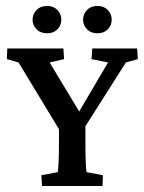

<svg xmlns="http://www.w3.org/2000/svg" viewBox="-20 -622 483 642"><path d="M400.9 -413.1 237.3 -155.3 265.6 -222.7V-146Q265.6 -104.5 266.8 -77.9Q268.1 -51.3 269.5 -46.4L324.2 -36.1L322.8 0H120.6L118.2 -36.1L173.3 -46.4Q174.3 -51.3 175.8 -77.9Q177.2 -104.5 177.2 -146V-222.7L198.2 -155.3L42 -413.1L2.9 -424.3L4.4 -460H191.9L194.3 -424.3L146 -413.1L252.9 -235.8H236.8L341.3 -413.1L286.1 -424.3L288.6 -460H438.5L440.9 -424.3ZM138.2 -510.7Q115.2 -510.7 102.1 -524.2Q88.9 -537.6 88.9 -556.2Q88.9 -574.7 102.1 -588.4Q115.2 -602.1 138.2 -602.1Q159.2 -602.1 172.1 -588.4Q185.1 -574.7 185.1 -556.2Q185.1 -537.6 172.1 -524.2Q159.2 -510.7 138.2 -510.7ZM306.2 -510.7Q283.7 -510.7 270.8 -524.2Q257.8 -537.6 257.8 -556.2Q257.8 -574.7 270.8 -588.4Q283.7 -602.1 306.2 -602.1Q327.6 -602.1 340.6 -588.4Q353.5 -574.7 353.5 -556.2Q353.5 -537.6 340.6 -524.2Q327.6 -510.7 306.2 -510.7Z"/></svg>

Font: Lateef Medium
Style: Regular
Weight: 500
Designer: SIL International
Foundry: SIL International
Version: Version 4.200